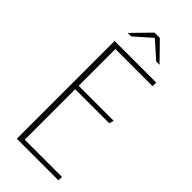

<svg xmlns="http://www.w3.org/2000/svg" viewBox="-248 -817 861 861"><g transform="rotate(45 182.5 -386.5)"><path d="M67 -620H331V-597H95V-364H317L311 -342H95V-22H331V0H67ZM83 -687 167 -773H201L285 -687H264L185 -757L105 -687Z"/></g></svg>

Font: Smooch Sans ExtraLight
Style: Regular
Weight: 200
Designer: Robert E. Leuschke
Foundry: Robert E. Leuschke
Version: Version 1.010; ttfautohint (v1.8.3)